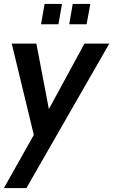

<svg xmlns="http://www.w3.org/2000/svg" viewBox="-25 -720 579 982"><path d="M534 -497 110 242H-5L148 -30L35 -497H161L225 -162L407 -497ZM418 -596H329L347 -700H437ZM274 -596H185L203 -700H292Z"/></svg>

Font: Cabin
Style: SemiBold Italic
Weight: 600
Designer: Pablo Impallari
Foundry: Pablo Impallari. www.impallari.com Igino Marini. www.ikern.com
Version: Version 1.005